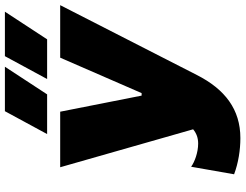

<svg xmlns="http://www.w3.org/2000/svg" viewBox="-126 -834 977 764"><g transform="rotate(-90 362.0 -451.5)"><path d="M195 17C309 17 389 -44 446 -156L724 -700H515L374 -376H364L300 -700H79L230 -171C213 -157 195 -151 173 -151C138 -151 100 -165 81 -179L51 -8C96 9 148 17 195 17ZM369 -752 479 -920H302L211 -752ZM588 -752 698 -920H521L430 -752Z"/></g></svg>

Font: Fixel Display 20240404 Black
Style: Italic
Weight: 900
Italic angle: -10°
Designer: AlfaBravo + MacPaw
Foundry: Kyrylo Tkachov, Marchela Mozhyna, Serhii Makarenko, Maria Weinstein, Zakhar Kryvoshyya
Version: Version 1.211;Glyphs 3.2 (3225)